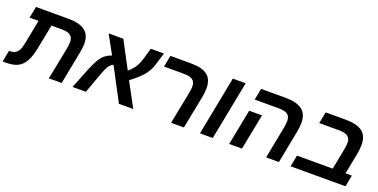

<svg xmlns="http://www.w3.org/2000/svg" viewBox="-40 -1231 3655 1857"><g transform="rotate(20 1787.0 -303.0)"><path d="M209 -96.7Q180.2 -46.4 135.5 -23.2Q90.8 0 13.2 0H-20L2.9 -118.2H11.2Q45.4 -118.2 66.4 -130.4Q87.9 -142.1 101.3 -167.5Q114.7 -192.9 126 -249L171.9 -487.8H80.1L103 -606H436Q552.7 -606 608.4 -563.2Q664.1 -520.5 664.1 -430.2Q664.1 -392.6 651.9 -330.1L587.9 0H456.1L522 -334Q528.8 -368.2 528.8 -400.9Q528.8 -445.3 501.5 -466.6Q474.1 -487.8 411.1 -487.8H305.2L254.9 -231.9Q238.3 -148.4 209 -96.7Z M900.9 -176.8 836.9 0H699.7L779.8 -202.1Q796.9 -243.2 811.3 -273.2Q825.7 -303.2 839.4 -325.7Q862.8 -361.8 889.2 -381.8Q915.5 -401.9 954.6 -417L850.6 -606H1002L1147 -332Q1188.5 -364.7 1213.4 -403.8Q1238.3 -442.9 1253.9 -499L1284.7 -606H1419.9L1384.8 -490.2Q1371.6 -444.3 1348.6 -405.8Q1334 -380.9 1315.4 -358.6Q1296.9 -336.4 1267.8 -310.3Q1238.8 -284.2 1190.9 -248L1324.7 0H1176.8L998.5 -337.9Q975.1 -325.2 962.4 -309.6Q948.7 -293.5 934.8 -263.2Q920.9 -232.9 900.9 -176.8Z M1911.1 -330.1 1845.7 0H1713.9L1779.8 -334Q1787.1 -366.2 1787.1 -400.9Q1787.1 -445.3 1759.3 -466.6Q1731.4 -487.8 1667 -487.8H1463.9L1486.8 -606H1697.8Q1813.5 -606 1867.7 -564Q1921.9 -522 1921.9 -430.2Q1921.9 -384.3 1911.1 -330.1Z M2261.2 -606 2143.1 0H2011.2L2128.9 -606Z M2887.7 -330.1 2823.7 0H2691.9L2756.8 -334Q2763.7 -376 2763.7 -400.9Q2763.7 -445.3 2736.3 -466.6Q2709 -487.8 2646 -487.8H2397L2419.9 -606H2670.9Q2787.6 -606 2843.3 -563.2Q2898.9 -520.5 2898.9 -430.2Q2898.9 -389.2 2887.7 -330.1ZM2515.6 -368.2 2443.8 0H2312L2383.8 -368.2Z M3531.7 -118.2 3508.8 0H2943.8L2966.8 -118.2H3334.5L3376.5 -334Q3383.8 -377.4 3383.8 -400.9Q3383.8 -445.3 3356.2 -466.6Q3328.6 -487.8 3265.6 -487.8H3061.5L3084.5 -606H3290.5Q3407.7 -606 3463.1 -563.2Q3518.6 -520.5 3518.6 -430.2Q3518.6 -384.3 3507.8 -330.1L3466.8 -118.2Z"/></g></svg>

Font: Arimo
Style: Bold Italic
Weight: 700
Italic angle: -12°
Designer: Steve Matteson
Foundry: Monotype Imaging Inc.
Version: Version 1.33